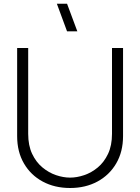

<svg xmlns="http://www.w3.org/2000/svg" viewBox="-20 -972 736 1008"><path d="M332 -807.5 278.5 -952.5H332L386 -807.5ZM348 15Q267 15 204.2 -18.8Q141.5 -52.5 105.8 -113.8Q70 -175 70 -257.5V-720H128V-269.5Q128 -208 148.8 -164.2Q169.5 -120.5 202.8 -93Q236 -65.5 274.2 -52.5Q312.5 -39.5 348 -39.5Q383.5 -39.5 422 -52.5Q460.5 -65.5 493.5 -93Q526.5 -120.5 547.2 -164.2Q568 -208 568 -269.5V-720H626V-257.5Q626 -175.5 590.2 -114.2Q554.5 -53 491.8 -19Q429 15 348 15Z"/></svg>

Font: Manrope ExtraLight Light
Style: Regular
Weight: 300
Version: Version 4.504